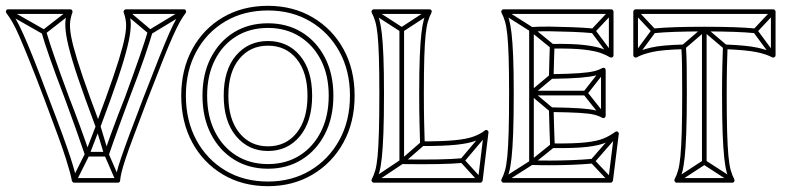

<svg xmlns="http://www.w3.org/2000/svg" viewBox="-28 -620 2698 660"><path d="M410 -586 400 -574 483 -504Q485 -503 487.5 -502.5Q490 -502 492 -503L608 -573L600 -587L484 -517Q482 -516 488.5 -515.5Q495 -515 493 -516ZM4 -587 -4 -573 119 -503Q121 -502 123.5 -502.5Q126 -503 128 -504L218 -574L208 -586L118 -516Q117 -515 123 -515.5Q129 -516 127 -517ZM131 -512 115 -508Q124 -476 143 -421.5Q162 -367 196 -278Q196 -278 196 -278Q196 -278 196 -278Q212 -235 230.5 -183Q249 -131 264 -87Q266 -85 268 -83.5Q270 -82 272 -82H338Q343 -82 346 -87Q361 -131 380 -183Q399 -235 415 -278Q415 -278 415 -278Q415 -278 415 -278Q450 -369 468.5 -423Q487 -477 496 -508L480 -512Q471 -481 452.5 -427.5Q434 -374 401 -284Q401 -284 401 -284Q401 -284 401 -284Q390 -256 377 -222.5Q364 -189 352 -155.5Q340 -122 330 -93Q329 -90 334.5 -94Q340 -98 338 -98H272Q270 -98 275.5 -94Q281 -90 280 -93Q265 -137 246 -189Q227 -241 210 -284Q210 -284 210 -284Q210 -284 210 -284Q177 -373 158.5 -426.5Q140 -480 131 -512ZM220 -4 234 4 279 -86Q279 -87 279 -87Q279 -87 279 -87L316 -183Q318 -188 309 -188.5Q300 -189 301 -184L330 -88Q330 -87 330.5 -87Q331 -87 331 -87L370 3L384 -3L345 -93Q345 -93 345.5 -92.5Q346 -92 346 -92L317 -188Q315 -194 309.5 -194Q304 -194 302 -189L265 -93Q264 -93 264.5 -93.5Q265 -94 265 -94ZM282 -284Q253 -364 237.5 -414.5Q222 -465 216.5 -495Q211 -525 213 -543.5Q215 -562 221 -577Q222 -581 220 -584.5Q218 -588 213 -588H0Q-5 -588 -7 -583.5Q-9 -579 -6 -575Q4 -562 14.5 -544Q25 -526 38.5 -495Q52 -464 73 -412Q94 -360 125 -278Q154 -201 172 -151.5Q190 -102 199 -73Q208 -44 212.5 -27.5Q217 -11 219 1Q220 4 222 6Q224 8 227 8H377Q380 8 382.5 6Q385 4 385 0Q386 -12 390 -28.5Q394 -45 403.5 -74Q413 -103 431.5 -152Q450 -201 479 -278Q511 -360 531.5 -412Q552 -464 566 -495Q580 -526 590 -544Q600 -562 610 -575Q613 -579 611 -583.5Q609 -588 604 -588H405Q401 -588 398.5 -584.5Q396 -581 397 -577Q403 -562 405 -543.5Q407 -525 401.5 -495Q396 -465 380.5 -414.5Q365 -364 336 -284L301 -189H317L282 -284ZM266 -278 301 -183Q303 -178 309 -178Q315 -178 317 -183L352 -278Q382 -361 397.5 -413.5Q413 -466 418 -497.5Q423 -529 421 -548Q419 -567 413 -583L405 -572H604L598 -585Q588 -572 577.5 -554Q567 -536 553 -504Q539 -472 518 -419.5Q497 -367 465 -284Q435 -206 416.5 -156Q398 -106 388 -76.5Q378 -47 374 -30Q370 -13 369 0L377 -8H227L235 -1Q233 -14 228.5 -31Q224 -48 214.5 -77.5Q205 -107 187 -156.5Q169 -206 139 -284Q108 -367 87 -419.5Q66 -472 51.5 -504Q37 -536 26.5 -554Q16 -572 6 -585L0 -572H213L205 -583Q199 -567 197 -548Q195 -529 200 -497.5Q205 -466 220.5 -413.5Q236 -361 266 -278Z M893 -56Q831 -56 784 -85.5Q737 -115 710.5 -168Q684 -221 684 -291Q684 -291 684 -291Q684 -291 684 -291Q684 -361 710.5 -413.5Q737 -466 784 -495Q831 -524 893 -524Q893 -524 893 -524Q893 -524 893 -524Q955 -524 1002 -494.5Q1049 -465 1075.5 -413Q1102 -361 1102 -291Q1102 -291 1102 -291Q1102 -291 1102 -291Q1102 -221 1075.5 -168Q1049 -115 1002 -85.5Q955 -56 893 -56Q893 -56 893 -56Q893 -56 893 -56ZM893 -40Q893 -40 893 -40Q893 -40 893 -40Q959 -40 1009.5 -71.5Q1060 -103 1089 -159.5Q1118 -216 1118 -291Q1118 -291 1118 -291Q1118 -291 1118 -291Q1118 -366 1089 -422Q1060 -478 1009.5 -509Q959 -540 893 -540Q893 -540 893 -540Q893 -540 893 -540Q827 -540 776.5 -509Q726 -478 697 -422Q668 -366 668 -291Q668 -291 668 -291Q668 -291 668 -291Q668 -216 697 -159.5Q726 -103 776.5 -71.5Q827 -40 893 -40ZM893 -101Q961 -101 1003 -152Q1045 -203 1045 -291Q1045 -379 1003 -429Q961 -479 893 -479Q826 -479 783.5 -429.5Q741 -380 741 -291Q741 -203 783.5 -152Q826 -101 893 -101ZM893 4Q810 4 746.5 -34Q683 -72 647 -138.5Q611 -205 611 -291Q611 -377 647 -443Q683 -509 746.5 -546.5Q810 -584 893 -584Q975 -584 1038.5 -546.5Q1102 -509 1138.5 -443Q1175 -377 1175 -291Q1175 -205 1138.5 -138.5Q1102 -72 1038.5 -34Q975 4 893 4ZM893 -117Q832 -117 794.5 -163.5Q757 -210 757 -291Q757 -372 794.5 -417.5Q832 -463 893 -463Q955 -463 992 -417Q1029 -371 1029 -291Q1029 -210 992 -163.5Q955 -117 893 -117ZM893 20Q979 20 1046.5 -20Q1114 -60 1152.5 -130Q1191 -200 1191 -291Q1191 -382 1152.5 -451.5Q1114 -521 1046.5 -560.5Q979 -600 893 -600Q806 -600 738.5 -560.5Q671 -521 633 -451Q595 -381 595 -291Q595 -200 633 -130Q671 -60 738.5 -20Q806 20 893 20Z M1361 -518H1345V-64Q1345 -61 1347 -58.5Q1349 -56 1353 -56Q1426 -55 1478.5 -56Q1531 -57 1562 -60L1560 -76Q1529 -73 1477.5 -72Q1426 -71 1353 -72Q1350 -72 1355.5 -66.5Q1361 -61 1361 -64ZM1261 -587 1253 -573 1349 -511Q1351 -510 1353.5 -510Q1356 -510 1357 -511L1452 -573L1444 -587L1349 -525Q1347 -524 1353 -524Q1359 -524 1357 -525ZM1617 5 1629 -5 1567 -73Q1565 -75 1565.5 -68Q1566 -61 1567 -63L1649 -160L1637 -170L1555 -73Q1553 -71 1553 -68Q1553 -65 1555 -63ZM1253 -7 1261 7 1357 -57Q1358 -58 1358 -58Q1358 -58 1358 -58L1429 -120L1419 -132L1348 -70Q1347 -70 1348 -70.5Q1349 -71 1349 -71ZM1257 8H1623Q1626 8 1628 6Q1630 4 1631 1L1651 -164Q1652 -169 1647.5 -172Q1643 -175 1638 -171Q1623 -159 1599.5 -150.5Q1576 -142 1535 -138Q1494 -134 1424 -134L1432 -126Q1431 -157 1430 -199Q1429 -241 1429 -299Q1429 -374 1430.5 -422.5Q1432 -471 1435 -500Q1438 -529 1443 -546Q1448 -563 1455 -576Q1457 -581 1455 -584.5Q1453 -588 1448 -588H1257Q1253 -588 1250.5 -584.5Q1248 -581 1250 -576Q1257 -563 1262 -546Q1267 -529 1270 -500Q1273 -471 1274.5 -422.5Q1276 -374 1276 -299Q1276 -218 1274.5 -166.5Q1273 -115 1270 -83.5Q1267 -52 1262 -34.5Q1257 -17 1250 -4Q1248 0 1250.5 4Q1253 8 1257 8ZM1257 -8 1264 4Q1271 -10 1276 -28Q1281 -46 1284.5 -78Q1288 -110 1290 -163Q1292 -216 1292 -299Q1292 -376 1290 -425.5Q1288 -475 1284.5 -505Q1281 -535 1276 -553Q1271 -571 1264 -584L1257 -572H1448L1441 -584Q1434 -571 1429 -553Q1424 -535 1420.5 -505Q1417 -475 1415 -425.5Q1413 -376 1413 -299Q1413 -241 1414 -199Q1415 -157 1416 -126Q1416 -122 1418.5 -120Q1421 -118 1424 -118Q1498 -118 1541 -122.5Q1584 -127 1608 -136.5Q1632 -146 1648 -159L1635 -166L1615 -1L1623 -8Z M1984 -292V-308H1799V-292ZM2010 -506 2012 -522Q1980 -525 1940 -526.5Q1900 -528 1862.5 -528.5Q1825 -529 1799 -527Q1795 -527 1793 -524.5Q1791 -522 1791 -519V-300Q1791 -300 1791 -300Q1791 -300 1791 -300V-61Q1791 -58 1793 -55.5Q1795 -53 1799 -53Q1825 -52 1862 -52Q1899 -52 1938 -53.5Q1977 -55 2010 -58L2008 -74Q1976 -71 1937.5 -69.5Q1899 -68 1862 -68Q1825 -68 1799 -69Q1796 -69 1801.5 -63.5Q1807 -58 1807 -61V-300Q1807 -300 1807 -300Q1807 -300 1807 -300V-519Q1807 -522 1801.5 -516.5Q1796 -511 1799 -511Q1825 -513 1862.5 -512.5Q1900 -512 1939.5 -510.5Q1979 -509 2010 -506ZM2079 -575 2067 -585 2005 -519Q2004 -518 2003.5 -514.5Q2003 -511 2005 -509L2067 -426L2079 -436L2017 -519Q2016 -521 2015.5 -514Q2015 -507 2017 -509ZM2097 -155 2085 -165 2003 -71Q2001 -69 2001 -66Q2001 -63 2003 -61L2065 5L2077 -5L2015 -71Q2013 -73 2013 -66Q2013 -59 2015 -61ZM2052 -374 2040 -384 1978 -305Q1976 -303 1976 -300Q1976 -297 1978 -295L2040 -217L2052 -227L1990 -305Q1989 -307 1989 -300Q1989 -293 1990 -295ZM1707 -587 1699 -573 1795 -512Q1795 -512 1794.5 -512.5Q1794 -513 1794 -513L1865 -455L1875 -467L1804 -525Q1804 -525 1804 -525.5Q1804 -526 1803 -526ZM1699 -7 1707 7 1803 -54Q1804 -54 1804 -54.5Q1804 -55 1804 -55L1876 -113L1866 -125L1794 -67Q1794 -67 1794.5 -67.5Q1795 -68 1795 -68ZM1872 -351 1862 -363 1794 -306Q1791 -304 1791 -300Q1791 -296 1794 -294L1862 -237L1872 -249L1804 -306Q1801 -308 1801 -300Q1801 -292 1804 -294ZM1703 8H2071Q2074 8 2076 6Q2078 4 2079 1L2099 -159Q2100 -164 2095.5 -167Q2091 -170 2086 -166Q2070 -154 2048 -144.5Q2026 -135 1985 -130.5Q1944 -126 1871 -127L1879 -119Q1878 -143 1877 -173Q1876 -203 1875 -243L1867 -235Q1930 -234 1963.5 -232Q1997 -230 2013.5 -226Q2030 -222 2042 -215Q2047 -213 2050.5 -215.5Q2054 -218 2054 -222V-379Q2054 -384 2050.5 -386Q2047 -388 2042 -386Q2030 -379 2013 -375Q1996 -371 1963 -368.5Q1930 -366 1867 -365L1875 -357Q1876 -389 1876.5 -415Q1877 -441 1878 -461L1870 -453Q1941 -454 1979 -449.5Q2017 -445 2036.5 -438Q2056 -431 2069 -423Q2074 -421 2077.5 -423.5Q2081 -426 2081 -430V-580Q2081 -583 2078.5 -585.5Q2076 -588 2073 -588H1703Q1699 -588 1696.5 -584.5Q1694 -581 1696 -576Q1703 -563 1708 -546Q1713 -529 1716 -500Q1719 -471 1720.5 -422.5Q1722 -374 1722 -299Q1722 -218 1720.5 -166.5Q1719 -115 1716 -83.5Q1713 -52 1708 -34.5Q1703 -17 1696 -4Q1694 0 1696.5 4Q1699 8 1703 8ZM1703 -8 1710 4Q1717 -10 1722 -28Q1727 -46 1730.5 -78Q1734 -110 1736 -163Q1738 -216 1738 -299Q1738 -376 1736 -425.5Q1734 -475 1730.5 -505Q1727 -535 1722 -553Q1717 -571 1710 -584L1703 -572H2073L2065 -580V-430L2077 -437Q2063 -445 2042.5 -452.5Q2022 -460 1982.5 -465Q1943 -470 1870 -469Q1867 -469 1864.5 -467Q1862 -465 1862 -461Q1861 -441 1860.5 -415Q1860 -389 1859 -357Q1859 -354 1861.5 -351.5Q1864 -349 1867 -349Q1933 -350 1967.5 -353Q2002 -356 2019.5 -360.5Q2037 -365 2050 -372L2038 -379V-222L2050 -229Q2037 -236 2019.5 -240.5Q2002 -245 1967.5 -247.5Q1933 -250 1867 -251Q1864 -251 1861.5 -248.5Q1859 -246 1859 -243Q1860 -203 1861 -173Q1862 -143 1863 -119Q1863 -115 1865.5 -113Q1868 -111 1871 -111Q1947 -110 1990 -115Q2033 -120 2056 -130.5Q2079 -141 2096 -154L2083 -161L2063 -1L2071 -8Z M2567 -506 2569 -522Q2539 -525 2496 -526.5Q2453 -528 2393 -528Q2393 -528 2393 -528Q2393 -528 2393 -528Q2334 -528 2291 -526.5Q2248 -525 2218 -522L2220 -506Q2250 -509 2292 -510.5Q2334 -512 2393 -512Q2393 -512 2393 -512Q2393 -512 2393 -512Q2453 -512 2495 -510.5Q2537 -509 2567 -506ZM2401 -520H2385V-62H2401ZM2485 7 2493 -7 2397 -69Q2396 -70 2393.5 -70Q2391 -70 2389 -69L2294 -7L2302 7L2397 -55Q2399 -57 2393 -57Q2387 -57 2389 -55ZM2636 -575 2624 -585 2562 -519Q2561 -518 2560.5 -514.5Q2560 -511 2562 -509L2624 -425L2636 -435L2574 -519Q2573 -521 2572.5 -514Q2572 -507 2574 -509ZM2151 -435 2163 -425 2225 -509Q2227 -511 2227 -514.5Q2227 -518 2225 -519L2163 -585L2151 -575L2213 -509Q2215 -507 2215 -514Q2215 -521 2213 -519ZM2317 -465 2327 -453 2398 -514Q2400 -516 2393 -516Q2386 -516 2388 -514L2460 -453L2470 -465L2398 -526Q2396 -528 2393 -528Q2390 -528 2388 -526ZM2298 8H2489Q2494 8 2496 4Q2498 0 2496 -4Q2489 -17 2484 -34.5Q2479 -52 2476 -83.5Q2473 -115 2471.5 -166.5Q2470 -218 2470 -299Q2470 -352 2471 -391.5Q2472 -431 2473 -459L2465 -451Q2538 -448 2572 -441Q2606 -434 2626 -423Q2631 -421 2634.5 -423.5Q2638 -426 2638 -430V-580Q2638 -583 2635.5 -585.5Q2633 -588 2630 -588H2157Q2154 -588 2151.5 -585.5Q2149 -583 2149 -580V-430Q2149 -426 2153 -423.5Q2157 -421 2161 -423Q2181 -434 2215 -441.5Q2249 -449 2322 -451L2314 -459Q2316 -431 2316.5 -391.5Q2317 -352 2317 -299Q2317 -218 2315.5 -166.5Q2314 -115 2311 -83.5Q2308 -52 2303 -34.5Q2298 -17 2291 -4Q2289 0 2291.5 4Q2294 8 2298 8ZM2298 -8 2305 4Q2312 -10 2317 -28Q2322 -46 2325.5 -78Q2329 -110 2331 -163Q2333 -216 2333 -299Q2333 -352 2332.5 -391.5Q2332 -431 2330 -459Q2330 -463 2327.5 -465Q2325 -467 2322 -467Q2246 -465 2210 -456.5Q2174 -448 2153 -437L2165 -430V-580L2157 -572H2630L2622 -580V-430L2634 -437Q2612 -448 2576.5 -456Q2541 -464 2465 -467Q2462 -467 2459.5 -465Q2457 -463 2457 -459Q2456 -431 2455 -391.5Q2454 -352 2454 -299Q2454 -216 2456 -163Q2458 -110 2461.5 -78Q2465 -46 2470 -28Q2475 -10 2482 4L2489 -8Z"/></svg>

Font: Tilt Prism
Style: Regular
Weight: 400
Version: Version 1.000